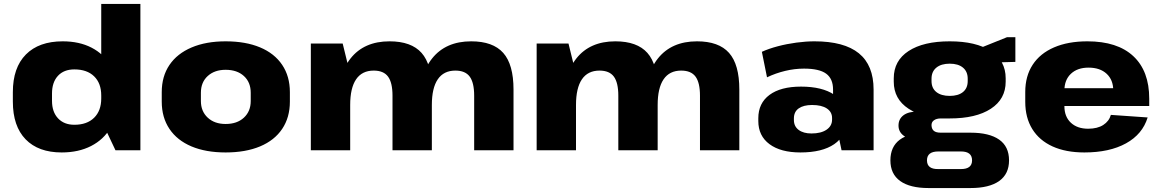

<svg xmlns="http://www.w3.org/2000/svg" viewBox="-20 -760 5876 971"><path d="M292 11Q174 11 109.5 -55.5Q45 -122 45 -246V-294Q45 -418 111 -484.5Q177 -551 297 -551Q381 -551 443 -519Q505 -487 539.5 -428Q574 -369 574 -289V-254Q574 -173 539 -113.5Q504 -54 440.5 -21.5Q377 11 292 11ZM356 -129Q420 -129 456 -164.5Q492 -200 492 -262V-277Q492 -339 456 -374Q420 -409 356 -409Q303 -409 273 -376.5Q243 -344 243 -287V-250Q243 -194 273.5 -161.5Q304 -129 356 -129ZM492 -152V-740H690V0H564Z M1121 11Q1021 11 948.5 -19.5Q876 -50 837 -108Q798 -166 798 -246V-294Q798 -374 837 -431.5Q876 -489 949 -520Q1022 -551 1121 -551Q1222 -551 1295 -520.5Q1368 -490 1407 -432Q1446 -374 1446 -294V-246Q1446 -166 1407 -108Q1368 -50 1295 -19.5Q1222 11 1121 11ZM1121 -133Q1179 -133 1213.5 -165Q1248 -197 1248 -249V-291Q1248 -344 1213.5 -375.5Q1179 -407 1121 -407Q1065 -407 1030.5 -375.5Q996 -344 996 -291V-249Q996 -197 1030.5 -165Q1065 -133 1121 -133Z M2378 -276Q2378 -342 2355.5 -372.5Q2333 -403 2283 -403Q2224 -403 2194 -359Q2164 -315 2164 -229L2096 -140V-212Q2096 -377 2165 -464Q2234 -551 2363 -551Q2473 -551 2525 -492.5Q2577 -434 2577 -307V0H2378ZM1552 -540H1713L1751 -385V0H1552ZM1965 -276Q1965 -342 1942.5 -372.5Q1920 -403 1870 -403Q1811 -403 1781 -359Q1751 -315 1751 -229L1684 -140V-212Q1684 -377 1752.5 -464Q1821 -551 1950 -551Q2060 -551 2112 -492.5Q2164 -434 2164 -307V0H1965Z M3520 -276Q3520 -342 3497.5 -372.5Q3475 -403 3425 -403Q3366 -403 3336 -359Q3306 -315 3306 -229L3238 -140V-212Q3238 -377 3307 -464Q3376 -551 3505 -551Q3615 -551 3667 -492.5Q3719 -434 3719 -307V0H3520ZM2694 -540H2855L2893 -385V0H2694ZM3107 -276Q3107 -342 3084.5 -372.5Q3062 -403 3012 -403Q2953 -403 2923 -359Q2893 -315 2893 -229L2826 -140V-212Q2826 -377 2894.5 -464Q2963 -551 3092 -551Q3202 -551 3254 -492.5Q3306 -434 3306 -307V0H3107Z M4193 -203V-307Q4193 -362 4158 -387.5Q4123 -413 4046 -413Q3999 -413 3951 -401.5Q3903 -390 3859 -369L3833 -498Q3868 -514 3913.5 -526Q3959 -538 4007.5 -544.5Q4056 -551 4099 -551Q4249 -551 4323.5 -490.5Q4398 -430 4398 -307V0H4236ZM4028 11Q3928 11 3871.5 -31Q3815 -73 3815 -148V-162Q3815 -238 3871.5 -280Q3928 -322 4031 -322Q4138 -322 4199 -281Q4260 -240 4260 -165V-150Q4260 -73 4199 -31Q4138 11 4028 11ZM4084 -85Q4132 -85 4160 -104Q4188 -123 4188 -155V-163Q4188 -194 4161.5 -211.5Q4135 -229 4087 -229Q4044 -229 4019.5 -212Q3995 -195 3995 -161V-153Q3995 -121 4019 -103Q4043 -85 4084 -85Z M4783 -161Q4650 -161 4575 -210Q4500 -259 4500 -347V-364Q4500 -453 4575 -502Q4650 -551 4783 -551Q4916 -551 4991 -502Q5066 -453 5066 -364V-347Q5066 -259 4991 -210Q4916 -161 4783 -161ZM4676 191Q4582 191 4532.5 155.5Q4483 120 4483 51Q4483 -18 4530.5 -53.5Q4578 -89 4675 -89H4888Q4983 -89 5033 -54Q5083 -19 5083 51Q5083 120 5033 155.5Q4983 191 4888 191ZM4840 95Q4896 95 4896 51Q4896 6 4840 6H4725Q4668 6 4668 51Q4668 96 4725 95ZM4621 -54Q4577 -54 4550.5 -73.5Q4524 -93 4524 -125Q4524 -158 4549 -177Q4574 -196 4622 -196H4783V-161H4738Q4716 -161 4703 -151.5Q4690 -142 4691 -125Q4692 -107 4703 -98Q4714 -89 4738 -89H4783V-54ZM4783 -275Q4826 -275 4850 -294.5Q4874 -314 4874 -350V-362Q4874 -398 4850 -418Q4826 -438 4783 -438Q4740 -438 4715.5 -418Q4691 -398 4691 -362V-350Q4691 -314 4715.5 -294.5Q4740 -275 4783 -275ZM4904 -504 5073 -572H5115V-447L4904 -441Z M5464 11Q5370 11 5303 -19.5Q5236 -50 5200.5 -107.5Q5165 -165 5165 -245V-295Q5165 -375 5202.5 -432.5Q5240 -490 5311 -520.5Q5382 -551 5479 -551Q5631 -551 5711.5 -476Q5792 -401 5792 -261V-224H5327V-314H5636L5610 -280V-303Q5610 -356 5576.5 -387Q5543 -418 5485 -418Q5429 -418 5396 -387Q5363 -356 5363 -302V-223Q5363 -170 5395.5 -139.5Q5428 -109 5483 -109Q5530 -109 5559.5 -128Q5589 -147 5598 -179L5784 -166Q5758 -81 5674.5 -35Q5591 11 5464 11Z"/></svg>

Font: Pathway Extreme ExtraBold
Style: Regular
Weight: 800
Designer: Eduardo Rodriguez Tunni
Foundry: Eduardo Rodriguez Tunni
Version: Version 1.001;gftools[0.9.26]